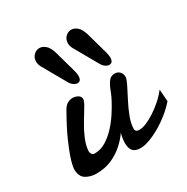

<svg xmlns="http://www.w3.org/2000/svg" viewBox="-151 -768 885 909"><g transform="rotate(-30 291.5 -313.0)"><path d="M121.1 12.2Q89.4 12.2 64.2 -2.9Q39.1 -18.1 39.1 -60.1Q39.1 -63.5 42.2 -79.6Q45.4 -95.7 53.7 -120.6Q64 -151.4 85.9 -200.7Q107.9 -250 147.9 -320.3Q158.2 -338.9 171.6 -346.9Q185.1 -355 200.7 -355Q216.3 -355 229.5 -347.4Q242.7 -339.8 242.7 -325.7Q242.7 -320.8 241.2 -316.4Q237.8 -305.2 222.9 -281.7Q208 -258.3 189.5 -226.6Q171.4 -196.8 157 -162.6Q142.6 -128.4 141.1 -98.1Q141.1 -89.4 146 -82Q150.9 -74.7 162.1 -74.7Q193.8 -74.7 222.4 -92Q251 -109.4 275.9 -136Q300.8 -162.6 320.3 -192.4Q339.8 -222.2 353 -247.1Q365.2 -269 374.5 -294.2Q383.8 -319.3 396.5 -337.4Q409.2 -355.5 430.7 -355.5Q448.2 -355.5 458.5 -344.2Q468.8 -333 468.8 -317.4Q468.8 -304.7 454.8 -276.6Q440.9 -248.5 423.8 -215.8Q405.8 -181.6 392.3 -146.2Q378.9 -110.8 378.9 -83.5Q378.9 -65.9 400.4 -65.9Q433.1 -65.9 485.4 -99.6Q509.8 -115.2 534.4 -136.7Q559.1 -158.2 578.1 -183.1L583 -116.7Q550.3 -79.1 504.2 -47.1Q458 -15.1 414.6 1Q369.6 18.1 339.4 8.8Q309.1 -0.5 309.1 -45.9Q309.1 -68.8 316.9 -98.1Q300.3 -73.2 272.5 -47.6Q244.6 -22 206.8 -4.9Q168.9 12.2 121.1 12.2ZM430.7 -403.3Q420.9 -403.3 409.4 -411.6Q397.9 -419.9 389.6 -436.5L320.3 -558.6Q311.5 -574.2 311.5 -589.4Q311.5 -610.8 325.2 -624.5Q338.9 -638.2 356.9 -638.2Q372.6 -638.2 388.2 -625.5Q403.8 -612.8 413.6 -582L447.8 -460Q449.7 -451.7 450.9 -444.8Q452.1 -438 452.1 -432.6Q452.1 -403.3 430.7 -403.3ZM256.8 -403.3Q247.1 -403.3 235.6 -411.6Q224.1 -419.9 215.8 -436.5L146.5 -558.6Q137.7 -574.2 137.7 -589.4Q137.7 -610.8 151.4 -624.5Q165 -638.2 183.1 -638.2Q198.7 -638.2 214.4 -625.5Q230 -612.8 239.7 -582L273.9 -460Q275.9 -451.7 277.1 -444.8Q278.3 -438 278.3 -432.6Q278.3 -403.3 256.8 -403.3Z"/></g></svg>

Font: Damion
Style: Regular
Weight: 400
Designer: Vernon Adams
Foundry: Vernon Adams
Version: Version 1.100; ttfautohint (v1.8.4.7-5d5b)